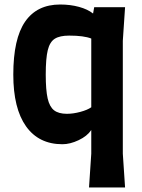

<svg xmlns="http://www.w3.org/2000/svg" viewBox="-20 -632 630 852"><path d="M525 50 535 200H375L385 50V-55Q367 -28 329 -10Q291 8 257 8Q152 8 95.5 -71.5Q39 -151 39 -301Q39 -460 91.5 -536Q144 -612 247 -612Q292 -612 330.5 -601.5Q369 -591 393 -572L398 -600H535L525 -451ZM385 -461Q352 -474 287 -474Q245 -474 223 -460Q201 -446 192 -409.5Q183 -373 183 -301Q183 -232 191.5 -195Q200 -158 220 -142.5Q240 -127 277 -127Q305 -127 336.5 -135.5Q368 -144 385 -156Z"/></svg>

Font: Farro
Style: Bold
Weight: 700
Designer: Aceler Chua
Foundry: Grayscale Limited
Version: Version 1.101